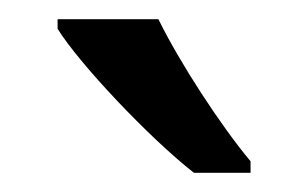

<svg xmlns="http://www.w3.org/2000/svg" viewBox="-20 -786 321 200"><path d="M145 -766H40V-756C63 -719 136 -642 182 -606H241V-618C210 -655 167 -721 145 -766Z"/></svg>

Font: Noto Sans Bhaiksuki
Style: Regular
Weight: 400
Designer: Monotype Design Team
Foundry: Monotype Imaging Inc.
Version: Version 2.002